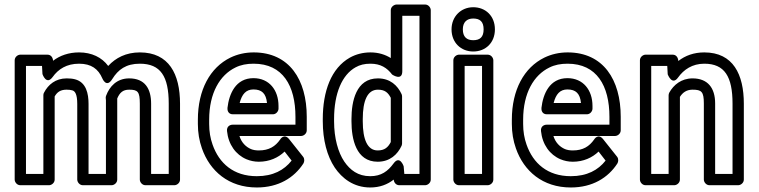

<svg xmlns="http://www.w3.org/2000/svg" viewBox="-20 -795 3361 850"><path d="M275 -448C226 -448 193 -420 175 -385C173 -382 172 -378 172 -374V-25H95V-503H166L168 -467C168 -467 185 -416 213 -454C238 -489 275 -513 330 -513C384 -513 415 -490 433 -448C433 -448 451 -403 477 -445C503 -487 538 -513 599 -513C691 -513 727 -457 727 -336V-25H649V-336C649 -403 621 -448 552 -448C497 -448 465 -412 450 -372C449 -369 448 -366 448 -363C448 -357 449 -353 449 -352V-25H372V-335C372 -380 362 -431 312 -444C301 -447 288 -448 275 -448ZM190 -553H70C59 -553 45 -543 45 -528V0C45 11 55 25 70 25H197C208 25 222 15 222 0V-368C233 -387 247 -398 275 -398C285 -398 293 -397 300 -395C312 -392 322 -378 322 -335V0C322 11 332 25 347 25H474C485 25 499 15 499 0V-352V-359C510 -385 524 -398 552 -398C590 -398 599 -389 599 -336V0C599 11 609 25 624 25H752C763 25 777 15 777 0V-336C777 -467 728 -563 599 -563C538 -563 492 -539 459 -503C431 -541 386 -563 330 -563C284 -563 245 -549 215 -526C214 -540 206 -553 190 -553Z M1288 -278V-243H1010C999 -243 983 -236 985 -215C991 -155 1024 -110 1071 -90C1088 -83 1106 -79 1126 -79C1173 -79 1212 -97 1240 -124L1271 -84C1238 -42 1189 -15 1117 -15C1014 -15 950 -72 921 -155C911 -183 906 -213 906 -246V-265C906 -384 954 -463 1022 -496C1046 -508 1072 -513 1103 -513C1232 -513 1288 -415 1288 -278ZM1103 -563C1066 -563 1031 -555 1000 -540C910 -496 856 -397 856 -265V-246C856 -208 862 -172 874 -138C909 -38 992 35 1117 35C1213 35 1282 -8 1323 -71C1328 -79 1329 -92 1322 -101L1260 -179C1238 -206 1221 -179 1220 -177C1199 -147 1171 -129 1126 -129C1112 -129 1101 -131 1091 -135C1068 -145 1049 -164 1040 -193H1313C1324 -193 1338 -203 1338 -218V-278C1338 -442 1261 -563 1103 -563ZM1213 -326C1213 -396 1172 -449 1102 -449C1023 -449 994 -379 987 -317C986 -307 990 -289 1011 -289H1188C1203 -289 1213 -303 1213 -314ZM1162 -339H1041C1051 -378 1069 -399 1102 -399C1139 -399 1158 -381 1162 -339Z M1722 -71C1697 -37 1668 -15 1619 -15C1565 -15 1530 -42 1504 -80C1477 -120 1459 -183 1459 -258V-268C1459 -383 1495 -464 1554 -497C1573 -508 1594 -513 1620 -513C1665 -513 1693 -495 1716 -465C1716 -465 1761 -434 1761 -480V-725H1837V-25H1770L1767 -59C1767 -59 1750 -110 1722 -71ZM1748 25H1862C1873 25 1887 15 1887 0V-750C1887 -761 1877 -775 1862 -775H1736C1725 -775 1710 -765 1710 -750V-538C1686 -553 1656 -563 1620 -563C1587 -563 1556 -555 1529 -540C1446 -493 1409 -391 1409 -268V-258C1409 -175 1428 -104 1462 -53C1494 -6 1545 35 1619 35C1661 35 1695 22 1723 0C1724 13 1733 25 1748 25ZM1758 -378C1740 -417 1707 -448 1653 -448C1556 -448 1536 -346 1536 -268V-258C1536 -180 1556 -79 1652 -79C1706 -79 1740 -111 1758 -150C1759 -153 1760 -157 1760 -160V-368C1760 -372 1759 -375 1758 -378ZM1710 -362V-166C1698 -143 1683 -129 1652 -129C1607 -129 1586 -177 1586 -258V-268C1586 -350 1607 -398 1653 -398C1684 -398 1698 -385 1710 -362Z M2114 -25H2037V-503H2114ZM2139 25C2150 25 2164 15 2164 0V-528C2164 -539 2154 -553 2139 -553H2012C2001 -553 1987 -543 1987 -528V0C1987 11 1997 25 2012 25ZM2075 -617C2046 -617 2029 -632 2029 -665C2029 -697 2047 -713 2075 -713C2105 -713 2121 -699 2121 -665C2121 -631 2105 -617 2075 -617ZM2075 -567C2130 -567 2171 -606 2171 -665C2171 -724 2130 -763 2075 -763C2021 -763 1979 -722 1979 -665C1979 -606 2021 -567 2075 -567Z M2678 -278V-243H2400C2389 -243 2373 -236 2375 -215C2381 -155 2414 -110 2461 -90C2478 -83 2496 -79 2516 -79C2563 -79 2602 -97 2630 -124L2661 -84C2628 -42 2579 -15 2507 -15C2404 -15 2340 -72 2311 -155C2301 -183 2296 -213 2296 -246V-265C2296 -384 2344 -463 2412 -496C2436 -508 2462 -513 2493 -513C2622 -513 2678 -415 2678 -278ZM2493 -563C2456 -563 2421 -555 2390 -540C2300 -496 2246 -397 2246 -265V-246C2246 -208 2252 -172 2264 -138C2299 -38 2382 35 2507 35C2603 35 2672 -8 2713 -71C2718 -79 2719 -92 2712 -101L2650 -179C2628 -206 2611 -179 2610 -177C2589 -147 2561 -129 2516 -129C2502 -129 2491 -131 2481 -135C2458 -145 2439 -164 2430 -193H2703C2714 -193 2728 -203 2728 -218V-278C2728 -442 2651 -563 2493 -563ZM2603 -326C2603 -396 2562 -449 2492 -449C2413 -449 2384 -379 2377 -317C2376 -307 2380 -289 2401 -289H2578C2593 -289 2603 -303 2603 -314ZM2552 -339H2431C2441 -378 2459 -399 2492 -399C2529 -399 2548 -381 2552 -339Z M3046 -448C2996 -448 2962 -419 2943 -385C2941 -381 2940 -377 2940 -373V-25H2863V-503H2934L2936 -466C2936 -466 2955 -414 2982 -452C3007 -487 3045 -513 3098 -513C3188 -513 3223 -456 3223 -336V-25H3146V-337C3146 -406 3113 -448 3046 -448ZM2958 -553H2838C2827 -553 2813 -543 2813 -528V0C2813 11 2823 25 2838 25H2965C2976 25 2990 15 2990 0V-366C3002 -385 3019 -398 3046 -398C3086 -398 3096 -389 3096 -337V0C3096 11 3106 25 3121 25H3248C3259 25 3273 15 3273 0V-336C3273 -465 3226 -563 3098 -563C3052 -563 3014 -549 2983 -525C2982 -540 2974 -553 2958 -553Z"/></svg>

Font: Asimov
Style: NarOu
Weight: 500
Designer: Google
Version: Version 2.000980; 2014